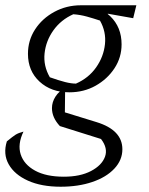

<svg xmlns="http://www.w3.org/2000/svg" viewBox="-34 -506 565 728"><path d="M196 202Q123 202 72 179Q21 156 -1 117Q-23 78 -8 30Q15 11 25.5 4.5Q36 -2 55 -7Q32 41 44.5 79.5Q57 118 99 141Q141 164 208 164Q270 164 311 142.5Q352 121 364 88.5Q376 56 349 21L193 -28Q178 -44 170.5 -61Q163 -78 163 -96Q163 -119 176.5 -140Q190 -161 213 -172L212 -80L332 -43Q430 -13 430 60Q430 101 399.5 133.5Q369 166 316 184Q263 202 196 202ZM229 -156Q160 -156 116 -196.5Q72 -237 72 -302Q72 -353 99 -394.5Q126 -436 172 -461Q218 -486 273 -486Q341 -486 384 -444.5Q427 -403 427 -338Q427 -288 400 -247Q373 -206 328.5 -181Q284 -156 229 -156ZM254 -189Q302 -210 330.5 -250.5Q359 -291 364 -338.5Q369 -386 345 -428Q321 -436 296 -443Q271 -450 244 -452Q197 -431 168.5 -391Q140 -351 135 -303.5Q130 -256 155 -213Q189 -201 212.5 -195Q236 -189 254 -189ZM364 -429 273 -486H483L471 -437L375 -454Z"/></svg>

Font: Piazzolla 8pt ExtraLight
Style: Italic
Weight: 250
Italic angle: -11.3°
Designer: Juan Pablo del Peral
Foundry: Huerta Tipografica
Version: Version 2.001